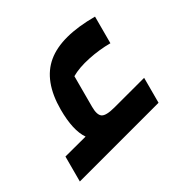

<svg xmlns="http://www.w3.org/2000/svg" viewBox="-120 -599 672 693"><g transform="rotate(-30 215.5 -253.0)"><path d="M262 -178 408 -217V-113L20 -9V-113L119 -139Q90 -181 90 -268Q90 -387 156.5 -442Q223 -497 365 -497V-386Q319 -386 271.5 -376Q224 -366 193 -348V-220Q193 -186 207 -176.5Q221 -167 262 -178Z"/></g></svg>

Font: Changa Medium
Style: Regular
Weight: 500
Designer: Eduardo Rodriguez Tunni
Foundry: Eduardo Rodriguez Tunni
Version: Version 3.003